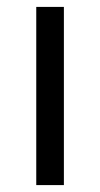

<svg xmlns="http://www.w3.org/2000/svg" viewBox="-20 -536 290 556"><path d="M165 0H85V-516H165Z"/></svg>

Font: IBM Plex Sans
Style: Regular
Weight: 400
Designer: Mike Abbink, Paul van der Laan, Pieter van Rosmalen
Foundry: Bold Monday
Version: Version 3.201